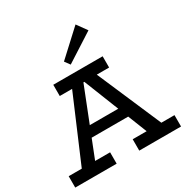

<svg xmlns="http://www.w3.org/2000/svg" viewBox="-213 -1142 1273 1317"><g transform="rotate(-30 424.0 -484.0)"><path d="M78 -18 344 -642H501L770 -18H651L405 -639H431L186 -18ZM5 0V-90H333V0ZM238 -240 261 -321H580L602 -240ZM512 0V-90H843V0ZM227 -597V-686H618V-597ZM400 -746 370 -787 566 -968 623 -889Z"/></g></svg>

Font: BioRhyme Medium
Style: Regular
Weight: 500
Designer: Aoife Mooney
Foundry: Aoife Mooney Type
Version: Version 1.600;gftools[0.9.33]